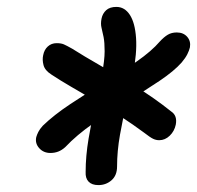

<svg xmlns="http://www.w3.org/2000/svg" viewBox="-20 -777 571 556"><path d="M126 -334Q106 -334 93.5 -348Q81 -362 85 -380Q87 -387 91 -395Q95 -403 104 -413Q136 -444 183.5 -475.5Q231 -507 282 -538Q333 -569 376 -599Q419 -629 443 -657Q455 -670 466 -676.5Q477 -683 492 -683Q511 -683 522 -670.5Q533 -658 530 -640Q528 -631 522.5 -620Q517 -609 506 -596Q484 -571 441.5 -542.5Q399 -514 348.5 -483.5Q298 -453 250 -419.5Q202 -386 169 -351Q159 -342 148.5 -338Q138 -334 126 -334ZM265 -241Q246 -241 236.5 -251Q227 -261 228 -279Q228 -325 236.5 -375.5Q245 -426 256 -475Q267 -524 275 -560Q283 -603 283 -628.5Q283 -654 280 -669.5Q277 -685 274 -696.5Q271 -708 274 -723Q277 -738 287.5 -747.5Q298 -757 317 -757Q341 -757 356 -734Q371 -711 374 -667Q377 -623 365 -562Q358 -526 347 -480.5Q336 -435 327.5 -387Q319 -339 319 -295Q319 -269 303 -255Q287 -241 265 -241ZM441 -371Q432 -371 423.5 -375Q415 -379 397 -393Q366 -416 330 -439.5Q294 -463 257 -484.5Q220 -506 186.5 -525.5Q153 -545 129 -561Q110 -573 106 -588.5Q102 -604 105 -617Q108 -633 118.5 -642.5Q129 -652 144 -652Q157 -652 165 -648.5Q173 -645 189 -636Q222 -615 270 -587.5Q318 -560 372 -527Q426 -494 476 -454Q494 -442 489 -416Q485 -397 471.5 -384Q458 -371 441 -371Z"/></svg>

Font: Shantell Sans Medium
Style: Italic
Weight: 500
Italic angle: -11°
Designer: Stephen Nixon, Anya Danilova, Shantell Martin
Foundry: Arrow Type
Version: Version 1.011;[c5ecc13dd]